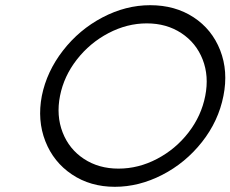

<svg xmlns="http://www.w3.org/2000/svg" viewBox="-20 -711 887 739"><path d="M141 -342Q160 -436 222.5 -516.5Q285 -597 374.5 -644Q464 -691 558 -691Q654 -691 725 -644.5Q796 -598 827.5 -517.5Q859 -437 840 -342Q821 -245 757.5 -164.5Q694 -84 604.5 -38Q515 8 422 8Q328 8 257 -39.5Q186 -87 154.5 -167.5Q123 -248 141 -342ZM770 -342Q785 -418 760 -482Q735 -546 678 -583.5Q621 -621 545 -621Q469 -621 397.5 -583.5Q326 -546 276 -482Q226 -418 211 -342Q196 -266 221 -201.5Q246 -137 303 -99.5Q360 -62 436 -62Q513 -62 584.5 -99.5Q656 -137 705.5 -201Q755 -265 770 -342Z"/></svg>

Font: Teachers[wght] Italic
Style: Regular
Weight: 400
Designer: Alfredo Marco Pradil & Chank Diesel
Version: Version 1.000;Glyphs 3.1.2 (3151)